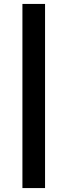

<svg xmlns="http://www.w3.org/2000/svg" viewBox="-20 -762 343 976"><path d="M94 -742H209V194H94Z"/></svg>

Font: CMG Sans SemiBold
Style: Regular
Weight: 600
Designer: Julieta Ulanovsky
Foundry: Julieta Ulanovsky
Version: Version 7.200